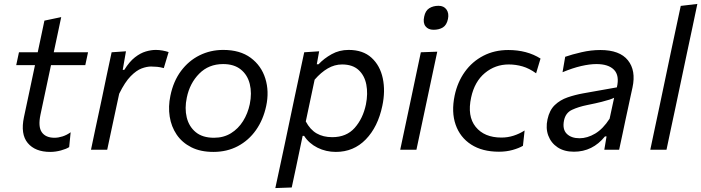

<svg xmlns="http://www.w3.org/2000/svg" viewBox="-20 -762 3568 977"><path d="M235.5 11Q159 11 121.2 -34.2Q83.5 -79.5 102 -166.5Q117.5 -240 131.5 -305Q145.5 -370 158 -430.5H62.5L76.5 -496H172Q181 -539 189.2 -577.2Q197.5 -615.5 206 -657L291.5 -675Q281 -625.5 272.5 -585.2Q264 -545 253.5 -496H428L414 -430.5H239.5L186 -179Q173 -117 192.8 -89Q212.5 -61 257.5 -61Q276.5 -61 298 -67.8Q319.5 -74.5 339.5 -89L332 -13.5Q317.5 -4 290 3.5Q262.5 11 235.5 11Z M443 0Q454.5 -55 465.2 -105.8Q476 -156.5 489.5 -219L500 -268.5Q510 -317 522.2 -375.2Q534.5 -433.5 548 -496L621 -501L604.5 -406.5H612.5Q638.5 -448.5 666.5 -470.2Q694.5 -492 721.8 -500Q749 -508 772.5 -508Q790 -508 807.5 -504.8Q825 -501.5 838 -497L813.5 -415.5Q795 -420.5 779.5 -422Q764 -423.5 748.5 -423.5Q727 -423.5 700.8 -413.8Q674.5 -404 645.2 -374.5Q616 -345 586.5 -285L571.5 -215.5Q559 -156.5 548 -105.8Q537 -55 525.5 0Z M1066 11Q1000 11 953.2 -12.8Q906.5 -36.5 879 -77Q851.5 -117.5 843.5 -168.8Q835.5 -220 847 -274.5Q862 -348.5 901 -400.8Q940 -453 995.5 -480.5Q1051 -508 1116 -508Q1201.5 -508 1255.8 -467.8Q1310 -427.5 1330.2 -362.2Q1350.5 -297 1334.5 -222.5Q1319.5 -152.5 1282.5 -100Q1245.5 -47.5 1190.2 -18.2Q1135 11 1066 11ZM1069 -61Q1118 -61 1155.2 -84Q1192.5 -107 1216.8 -145.8Q1241 -184.5 1251 -232Q1262.5 -288 1251 -334.5Q1239.5 -381 1205.2 -408.5Q1171 -436 1115.5 -436Q1042 -436 993.8 -387.2Q945.5 -338.5 930.5 -265Q919 -211 930.2 -164.5Q941.5 -118 976 -89.5Q1010.5 -61 1069 -61Z M1381 195Q1393 140 1404.2 87.2Q1415.5 34.5 1428.5 -26.5L1479.5 -269Q1490 -317 1502.2 -375.2Q1514.5 -433.5 1528 -496L1604 -501L1592 -435H1601Q1628.5 -464.5 1667.5 -486.2Q1706.5 -508 1754 -508Q1827 -508 1870.5 -468.2Q1914 -428.5 1927.8 -363.5Q1941.5 -298.5 1925.5 -223.5Q1903 -116 1841.2 -52.5Q1779.5 11 1689 11Q1638.5 11 1595.5 -10.5Q1552.5 -32 1527.5 -70.5H1520L1510 -23Q1498 35 1487.2 86Q1476.5 137 1464.5 192ZM1670.5 -64Q1743 -64 1785 -111.5Q1827 -159 1842 -230.5Q1853 -285.5 1844 -331.8Q1835 -378 1804.5 -406Q1774 -434 1720.5 -434Q1682.5 -434 1647.8 -413.8Q1613 -393.5 1581 -356.5L1536 -144Q1558 -102.5 1591.2 -83.2Q1624.5 -64 1670.5 -64Z M2016.5 0Q2028 -55 2039 -106Q2050 -157 2063 -219L2073.5 -268.5Q2087.5 -336 2098.8 -388.8Q2110 -441.5 2121.5 -496L2205 -499Q2193 -442.5 2181.8 -390Q2170.5 -337.5 2156 -268.5L2145.5 -219Q2132.5 -157 2121.5 -106Q2110.5 -55 2099 0ZM2186 -610.5Q2159 -610.5 2145.2 -628.2Q2131.5 -646 2138.5 -677.5Q2144.5 -707.5 2164.2 -720Q2184 -732.5 2211.5 -732.5Q2238.5 -732.5 2252 -713.5Q2265.5 -694.5 2259.5 -665.5Q2253 -634.5 2233.8 -622.5Q2214.5 -610.5 2186 -610.5Z M2519 10Q2434 10 2377.5 -26.5Q2321 -63 2298.5 -127.5Q2276 -192 2293.5 -276Q2308 -344.5 2345.5 -396.8Q2383 -449 2439.5 -478.2Q2496 -507.5 2566.5 -507.5Q2661.5 -507.5 2730.5 -464L2708 -389Q2672.5 -414.5 2638.5 -424.2Q2604.5 -434 2568.5 -434Q2500 -434 2447.5 -390.5Q2395 -347 2377.5 -266.5Q2356.5 -171 2400.5 -116.5Q2444.5 -62 2531.5 -62Q2563.5 -62 2593.2 -71.5Q2623 -81 2649.5 -98L2641 -20Q2620.5 -8 2588.5 1Q2556.5 10 2519 10Z M2900.5 10Q2851 10 2817.5 -12.2Q2784 -34.5 2770 -72Q2756 -109.5 2766 -155Q2776 -201.5 2803.2 -227.5Q2830.5 -253.5 2868.2 -266.5Q2906 -279.5 2947.5 -287L3119 -317.5Q3133 -377.5 3104.5 -406.8Q3076 -436 3015 -436Q2981 -436 2937.5 -426Q2894 -416 2842.5 -394.5L2856 -473Q2890 -485 2938.8 -496.2Q2987.5 -507.5 3035 -507.5Q3133.5 -507.5 3175.2 -455.2Q3217 -403 3198.5 -317Q3193.5 -294.5 3187.8 -268.2Q3182 -242 3175.5 -210.5L3162.5 -150.5Q3155.5 -117.5 3147.8 -80.5Q3140 -43.5 3130.5 0H3055L3066.5 -68H3058.5Q2995.5 10 2900.5 10ZM2929 -58.5Q2968.5 -58.5 3008.5 -82.2Q3048.5 -106 3082 -158L3105 -264.5Q3096 -260 3082 -255.2Q3068 -250.5 3041.5 -243.8Q3015 -237 2968 -227.5Q2923.5 -218.5 2890.8 -203.2Q2858 -188 2850 -149Q2841 -104 2864 -81.2Q2887 -58.5 2929 -58.5Z M3289 0Q3300.5 -55 3311.5 -106.5Q3322.5 -158 3335.5 -219L3393 -493Q3406.5 -555.5 3419 -615Q3431.5 -674.5 3444 -732L3528.5 -742Q3516 -681.5 3503 -620.5Q3490 -559.5 3476 -494L3418 -219Q3404.5 -156.5 3393.8 -105.8Q3383 -55 3371.5 0Z"/></svg>

Font: Commissioner
Style: Italic
Weight: 400
Italic angle: -12°
Designer: Kostas Bartsokas
Foundry: Kostas Bartsokas
Version: Version 1.000; ttfautohint (v1.8.3)